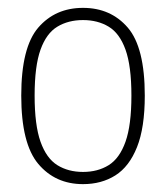

<svg xmlns="http://www.w3.org/2000/svg" viewBox="-20 -766 422 488"><path d="M191 -298Q120.5 -298 77.2 -349.5Q34 -401 34 -523Q34 -645.5 77.2 -695.8Q120.5 -746 191 -746Q261.5 -746 304.8 -695.8Q348 -645.5 348 -523Q348 -441.5 328.2 -392Q308.5 -342.5 273.2 -320.2Q238 -298 191 -298ZM191 -329Q228.5 -329 256.2 -346.2Q284 -363.5 299 -405.8Q314 -448 314 -523Q314 -598 299 -639.8Q284 -681.5 256.2 -698.2Q228.5 -715 191 -715Q153.5 -715 125.8 -698.2Q98 -681.5 83 -639.8Q68 -598 68 -523Q68 -448 83 -405.8Q98 -363.5 125.8 -346.2Q153.5 -329 191 -329Z"/></svg>

Font: Encode Sans Condensed Thin
Style: Regular
Weight: 100
Width: 3
Designer: Multiple Designers
Foundry: Impallari Type
Version: Version 3.002